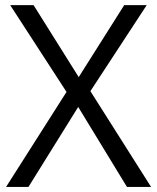

<svg xmlns="http://www.w3.org/2000/svg" viewBox="-20 -734 617 754"><path d="M335 -376 573.2 0H478.5L287.1 -314L91.8 0H3.9L241.2 -373L20 -713.9H111.8L289.1 -431.2L467.8 -713.9H556.2Z"/></svg>

Font: OpenSansHebrew-Regular
Style: Regular
Weight: 400
Foundry: Ascender Corporation, Yanek Iontef
Version: Version 2.001;PS 002.001;hotconv 1.0.70;makeotf.lib2.5.58329